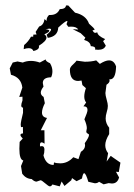

<svg xmlns="http://www.w3.org/2000/svg" viewBox="-20 -659 484 692"><path d="M195.3 12.7 168.9 5.9Q165 12.7 159.7 12.7Q155.3 12.7 142.8 1.7Q130.4 -9.3 126 -9.3L111.8 -4.4Q103.5 -4.4 94.2 -13.7Q73.7 -14.6 60.1 -32.7L55.7 -60.5L64 -80.6Q49.8 -83.5 49.8 -123L50.8 -147.5L62 -159.7Q53.7 -168 53.7 -172.4Q53.7 -177.7 63 -178.2L62.5 -201.7L57.1 -200.7Q54.7 -200.7 54.7 -210.4Q54.7 -219.2 63 -252.4V-271Q56.6 -271.5 56.6 -278.8Q56.6 -285.2 61 -296.9V-310.5L49.3 -309.6L60.5 -343.3Q56.2 -379.9 19.5 -389.6L15.1 -412.6L25.9 -433.6L43 -437.5L62 -433.6Q75.7 -439.5 91.8 -439.5Q106.4 -439.5 123.5 -433.6L144.5 -444.8Q144.5 -438 160.2 -431.2Q168.9 -417 168.9 -402.3Q168.9 -389.6 164.1 -380.4Q134.3 -379.9 134.3 -359.9L136.7 -346.7Q127 -334 127 -325.2Q127 -315.9 137.2 -309.6L141.6 -287.1Q131.3 -266.6 131.3 -253.4Q131.3 -236.8 149.4 -233.9L127 -189.5H140.1L140.6 -141.1Q134.3 -146 129.9 -146Q124 -146 124 -136.2L124.5 -131.3L130.9 -132.3Q140.1 -132.3 140.1 -119.6Q140.1 -107.4 136.7 -98.6Q146 -64.5 173.3 -64.5L174.8 -73.7Q183.1 -70.3 197.3 -70.3Q224.1 -70.3 244.1 -92.3L262.7 -85.4L271.5 -111.8Q286.6 -121.1 286.6 -135.3L285.6 -143.1Q300.8 -164.1 300.8 -172.9Q300.8 -175.3 295.9 -177.7Q291 -180.2 291 -185.1L293 -196.8Q293 -209 284.2 -229Q295.4 -254.4 295.4 -262.7Q295.4 -275.9 280.8 -275.9L290.5 -289.6Q283.7 -297.9 283.7 -311Q283.7 -323.7 289.6 -341.3L276.9 -352.5L273.9 -368.7L261.7 -367.2Q231.9 -367.2 231.9 -408.2Q231.9 -412.6 234.4 -416.5Q236.8 -420.4 240.5 -424.1Q244.1 -427.7 248.3 -431.6Q252.4 -435.5 255.9 -440.4L285.6 -436.5Q309.1 -436.5 326.7 -441.4L339.8 -428.7Q359.9 -441.4 373 -441.4Q391.1 -441.4 398.4 -419.4Q397 -373 376.5 -373H374L375 -368.2Q375 -360.8 363.8 -353.5L359.9 -323.7Q359.9 -315.9 364.3 -300.5Q368.7 -285.2 368.7 -277.3Q368.7 -267.6 364.7 -255.1Q360.8 -242.7 360.8 -231.9Q360.8 -214.4 373.5 -198.7V-175.8Q359.4 -152.8 359.4 -135.7Q359.4 -120.1 369.6 -106.9L364.3 -76.7L378.9 -97.2L414.1 -72.8L408.2 -39.1L397.9 -40L409.2 -19.5Q403.3 2.4 383.3 2.4L371.6 1L353.5 5.4L336.9 -3.9Q331.5 1.5 321.8 1.5L298.3 -3.9Q289.6 -34.7 283.2 -34.7Q278.8 -34.7 275.4 -15.6L255.9 -5.9L239.7 -17.1L236.8 -9.3L212.4 11.2L202.1 -4.9ZM217.8 -639.2H226.1L250.5 -613.3Q290 -604.5 300.8 -573.7Q320.8 -556.6 320.8 -552.2Q320.8 -550.3 317.4 -550.3L313.5 -550.8Q316.9 -540.5 323.7 -540.5L330.6 -542.5Q332 -529.8 358.9 -518.1L351.6 -510.7L361.3 -494.6Q355.5 -479.5 334 -479.5L322.3 -480.5L323.2 -484.4Q323.2 -491.7 307.1 -492.7Q305.7 -508.8 283.2 -515.1L287.6 -523.4L270.5 -539.6L242.2 -553.7L262.2 -552.7Q255.4 -563 236.8 -563L226.1 -562.5L219.7 -571.8L223.1 -581.5L221.7 -583.5Q215.8 -583.5 189.9 -559.6Q188.5 -527.8 152.3 -522.5L147.9 -533.7Q164.1 -546.9 164.1 -552.2Q164.1 -555.7 157.2 -555.7L144 -553.7Q157.7 -552.2 157.7 -548.3Q157.7 -543 139.6 -535.2Q147.5 -530.3 147.5 -523.4Q147.5 -511.2 120.1 -494.1L120.6 -490.7Q120.6 -479.5 100.6 -475.1Q96.2 -485.4 83.5 -485.4Q75.2 -485.4 65.4 -481.9L66.9 -496.6Q82 -508.8 91.8 -526.9H99.6L100.1 -534.2L111.8 -534.7L108.4 -543.9L121.1 -563.5Q137.2 -567.9 140.6 -590.3L147.9 -583.5V-586.4Q147.9 -596.2 156.7 -605H161.6Q186 -605 195.3 -626Q216.8 -626.5 217.8 -639.2Z"/></svg>

Font: Truetypewriter PolyglOTT
Style: Regular
Weight: 400
Designer: Sergey Beatoff a.k.a. Sam_T
Version: Version 3.76